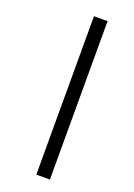

<svg xmlns="http://www.w3.org/2000/svg" viewBox="-171 -827 730 1048"><g transform="rotate(20 193.5 -303.0)"><path d="M184 157V-763H263V157Z"/></g></svg>

Font: Libre Bodoni
Style: Bold Italic
Weight: 700
Italic angle: -13°
Version: Version 2.005;gftools[0.9.23]